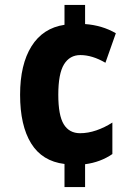

<svg xmlns="http://www.w3.org/2000/svg" viewBox="-20 -744 550 774"><path d="M323 -647Q392 -642 447 -610L405 -491Q352 -522 304 -522Q261 -522 238 -484.5Q215 -447 215 -362Q215 -279 237 -243Q259 -207 303 -207Q335 -207 368.5 -218.5Q402 -230 433 -250V-123Q385 -90 323 -82V10H240V-83Q150 -94 105.5 -166Q61 -238 61 -362Q61 -484 107 -557.5Q153 -631 240 -644V-724H323Z"/></svg>

Font: Noto Sans Arabic UI Cn XBd
Style: Regular
Weight: 800
Width: 3
Designer: Monotype Design Team, Nadine Chahine and Nizar Qandah
Foundry: Monotype Imaging Inc.
Version: Version 2.010; ttfautohint (v1.8.4.7-5d5b)